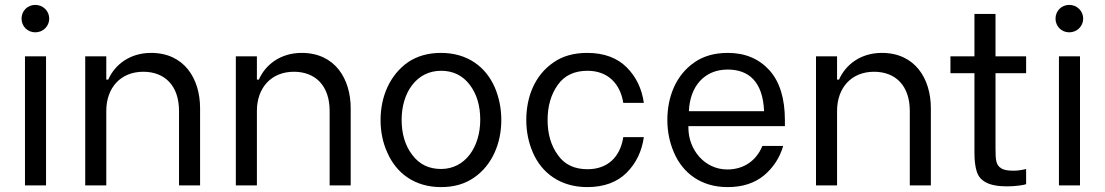

<svg xmlns="http://www.w3.org/2000/svg" viewBox="-20 -757 4512 784"><path d="M124 -625C156 -625 181 -650 181 -681C181 -712 156 -737 124 -737C92 -737 68 -712 68 -681C68 -650 92 -625 124 -625ZM82 0H168V-527H82Z M328 0H414V-304C414 -399 473 -464 565 -464C652 -464 711 -408 711 -304V0H797V-315C797 -435 733 -541 597 -541C510 -541 449 -493 422 -432H414V-527H328Z M943 0H1029V-304C1029 -399 1088 -464 1180 -464C1267 -464 1326 -408 1326 -304V0H1412V-315C1412 -435 1348 -541 1212 -541C1125 -541 1064 -493 1037 -432H1029V-527H943Z M1781 7C1834 7 1879 -6 1916 -32C1990 -83 2027 -172 2027 -267C2027 -314 2018 -359 2000 -401C1963 -485 1888 -541 1781 -541C1728 -541 1683 -528 1646 -503C1572 -451 1534 -363 1534 -267C1534 -219 1543 -174 1562 -133C1599 -49 1674 7 1781 7ZM1781 -67C1731 -67 1692 -86 1663 -125C1634 -163 1620 -211 1620 -268C1620 -378 1680 -468 1781 -468C1830 -468 1869 -449 1898 -411C1927 -373 1941 -325 1941 -268C1941 -157 1880 -67 1781 -67Z M2378 7C2446 7 2500 -13 2539 -52C2578 -91 2601 -140 2609 -197H2525C2513 -118 2463 -66 2379 -66C2326 -66 2285 -85 2258 -124C2230 -162 2216 -210 2216 -267C2216 -324 2230 -372 2258 -411C2285 -449 2326 -468 2379 -468C2463 -468 2513 -414 2525 -337H2609C2601 -394 2578 -443 2539 -482C2500 -521 2446 -541 2378 -541C2323 -541 2277 -528 2240 -502C2164 -450 2129 -362 2129 -267C2129 -220 2138 -175 2156 -134C2192 -50 2269 7 2378 7Z M2951 7C3012 7 3061 -9 3100 -41C3138 -73 3164 -113 3178 -161H3093C3069 -102 3018 -65 2950 -65C2856 -65 2791 -147 2791 -235V-242H3185V-266C3185 -355 3164 -423 3122 -470C3079 -517 3023 -541 2952 -541C2898 -541 2852 -528 2815 -502C2740 -450 2705 -362 2705 -267C2705 -220 2714 -176 2732 -134C2768 -50 2843 7 2951 7ZM2793 -303C2797 -404 2856 -473 2951 -473C3038 -473 3095 -423 3100 -303Z M3312 0H3398V-304C3398 -399 3457 -464 3549 -464C3636 -464 3695 -408 3695 -304V0H3781V-315C3781 -435 3717 -541 3581 -541C3494 -541 3433 -493 3406 -432H3398V-527H3312Z M4170 -458V-527H4045V-700H3959V-527H3861V-458H3959V-133C3959 -102 3962 -77 3968 -58C3979 -20 4014 4 4091 4C4124 4 4161 -1 4170 -5V-67C4151 -62 4134 -60 4118 -60C4095 -60 4078 -63 4068 -70C4047 -83 4045 -103 4045 -152V-458Z M4346 -625C4378 -625 4403 -650 4403 -681C4403 -712 4378 -737 4346 -737C4314 -737 4290 -712 4290 -681C4290 -650 4314 -625 4346 -625ZM4304 0H4390V-527H4304Z"/></svg>

Font: Be Vietnam
Style: Regular
Weight: 400
Designer: Gabriel Lam
Foundry: TypeRant
Version: Version 4.000